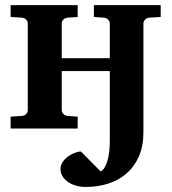

<svg xmlns="http://www.w3.org/2000/svg" viewBox="-20 -508 678 759"><path d="M568.8 -438Q560.1 -437 553.5 -430.4Q546.9 -423.8 546.9 -415V15.1Q546.9 68.8 529.5 109.1Q512.2 149.4 481.7 176.5Q451.2 203.6 409.4 217.3Q367.7 231 318.8 231Q295.4 231 276.9 224.9Q258.3 218.8 245.4 208.7Q232.4 198.7 225.8 186.3Q219.2 173.8 219.2 161.1Q219.2 144.5 228.3 131.6Q237.3 118.7 250.2 109.6Q263.2 100.6 276.9 95.7Q290.5 90.8 299.8 90.8L377.9 169.9Q394.5 161.1 404.3 129.2Q414.1 97.2 414.1 45.9V-227.1H224.1V-73.2Q224.1 -64 230.5 -57.4Q236.8 -50.8 246.1 -49.8L287.1 -46.9V0H22V-46.9L67.9 -49.8Q77.1 -50.8 83.5 -57.4Q89.8 -64 89.8 -73.2V-415Q89.8 -423.8 83.5 -430.4Q77.1 -437 67.9 -438L22 -440.9V-487.8H287.1V-440.9L246.1 -438Q236.8 -437 230.5 -430.4Q224.1 -423.8 224.1 -415V-277.8H414.1V-415Q414.1 -423.8 407.5 -430.4Q400.9 -437 392.1 -438L351.1 -440.9V-487.8H615.2V-440.9Z"/></svg>

Font: Charis SIL
Style: Bold
Weight: 700
Foundry: SIL International
Version: Version 4.112